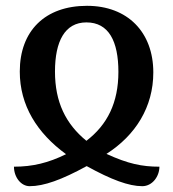

<svg xmlns="http://www.w3.org/2000/svg" viewBox="-20 -567 596 660"><path d="M82 73C131 73 192 51 278 4C363 51 423 73 469 73C504 73 528 39 528 6C468 6 420 -4 346 -38C446 -102 507 -199 507 -318C507 -457 418 -547 279 -547C135 -547 48 -461 48 -321C48 -205 107 -110 207 -37C146 -7 92 6 28 6C28 42 52 73 82 73ZM277 -83C206 -141 169 -216 169 -321C169 -425 203 -490 277 -490C354 -490 387 -425 387 -320C387 -214 349 -138 277 -83Z"/></svg>

Font: Noto Serif Georgian SemiCondensed Semi
Style: Regular
Weight: 600
Width: 4
Designer: Monotype Design Team
Foundry: Monotype Imaging Inc.
Version: Version 1.901